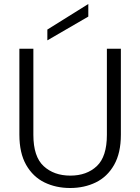

<svg xmlns="http://www.w3.org/2000/svg" viewBox="-20 -934 701 961"><path d="M77 -690H147V-259Q147 -150 198.5 -102.5Q250 -55 332 -55Q414 -55 464.5 -102.5Q515 -150 515 -259V-690H585V-260Q585 -168 551 -108.5Q517 -49 459.5 -21Q402 7 331 7Q260 7 202.5 -21Q145 -49 111 -108.5Q77 -168 77 -260ZM422 -914V-851L217 -732V-786Z"/></svg>

Font: Parkinsans Light
Style: Regular
Weight: 300
Designer: Red Stone, Indian Type Foundry
Foundry: Indian Type Foundry
Version: Version 1.000